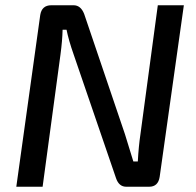

<svg xmlns="http://www.w3.org/2000/svg" viewBox="-20 -710 746 730"><path d="M679 -690 587 -37Q581 0 547 0H460Q432 0 421 -33L260 -503Q241 -557 233 -597H218Q217 -555 210 -503L142 0H42L133 -653Q139 -690 175 -690H260Q287 -690 300 -657L455 -200Q486 -101 487 -96H504Q507 -153 514 -200L580 -690Z"/></svg>

Font: Exo 2.0 Medium
Style: Italic
Weight: 500
Italic angle: -8°
Designer: Natanael Gama
Version: Version 1.001;PS 001.001;hotconv 1.0.70;makeotf.lib2.5.58329